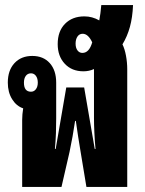

<svg xmlns="http://www.w3.org/2000/svg" viewBox="-20 -742 574 762"><path d="M68 0V-266Q68 -278 69 -288.5Q70 -299 72 -312Q45 -321 28 -348.5Q11 -376 11 -414Q11 -463 37.5 -491.5Q64 -520 108 -520Q152 -520 177.5 -491.5Q203 -463 203 -414V-272Q203 -241 202 -213.5Q201 -186 198 -151H201L243 -395H314L356 -151H359Q356 -184 354.5 -216.5Q353 -249 353 -272V-425Q353 -437 353 -447.5Q353 -458 353 -468Q334 -459 311 -459Q265 -459 237 -489Q209 -519 209 -567Q209 -618 238 -647.5Q267 -677 315 -677Q346 -677 374 -661Q379 -687 382 -722H508Q506 -673 495.5 -635Q485 -597 466 -566Q475 -548 480 -521Q485 -494 485 -467V0H323L300 -139Q294 -173 290 -200.5Q286 -228 281 -262H278Q273 -228 268 -200.5Q263 -173 256 -139L224 0ZM307 -532Q334 -532 346 -574Q330 -608 308 -608Q295 -608 287.5 -597Q280 -586 280 -569Q280 -552 287.5 -542Q295 -532 307 -532ZM103 -378Q115 -378 122.5 -388Q130 -398 130 -414Q130 -431 122.5 -441Q115 -451 103 -451Q90 -451 82.5 -441Q75 -431 75 -414Q75 -378 103 -378Z"/></svg>

Font: Noto Sans Thai Looped UI Condensed ExtraBold
Style: Regular
Weight: 800
Width: 3
Designer: Cadson Demak Team
Foundry: Cadson Demak Co., Ltd.
Version: Version 1.000